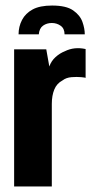

<svg xmlns="http://www.w3.org/2000/svg" viewBox="-20 -673 333 693"><path d="M168 -653Q219 -653 244 -635.5Q269 -618 277.5 -594Q286 -570 286 -549H213Q213 -570 199 -580Q185 -590 167 -590Q149 -590 135.5 -580.5Q122 -571 120 -549H47Q47 -577 59.5 -601Q72 -625 98 -639Q124 -653 168 -653ZM31 0V-495H147L158 -433Q165 -453 180.5 -467Q196 -481 214 -488Q248 -505 289 -496V-392Q288 -393 273 -394.5Q258 -396 238.5 -394.5Q219 -393 206 -383Q185 -372 176 -350Q167 -328 167 -298V0Z"/></svg>

Font: Alumni Sans ExtraBold
Style: Regular
Weight: 800
Designer: Robert E. Leuschke
Foundry: Robert E. Leuschke
Version: Version 1.018